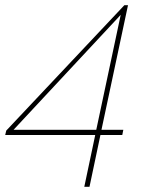

<svg xmlns="http://www.w3.org/2000/svg" viewBox="-47 -591 566 738"><path d="M319 -72H-27L-23 -89L431 -571H445L343 -92H427L423 -72H339L297 127H277ZM323 -92 417 -534 5 -92Z"/></svg>

Font: Raleway-v4020 Thin
Style: Italic
Weight: 250
Italic angle: -12°
Designer: Matt McInerney, Pablo Impallari, Rodrigo Fuenzalida
Foundry: Matt McInerney, Pablo Impallari, Rodrigo Fuenzalida
Version: Version 4.020;PS 004.020;hotconv 1.0.88;makeotf.lib2.5.64775